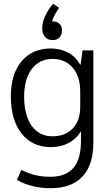

<svg xmlns="http://www.w3.org/2000/svg" viewBox="-20 -765 578 1010"><path d="M471 -500V-15Q471 103 413.5 164Q356 225 246 225Q147 225 69 182L92 129Q131 148 167 156.5Q203 165 244 165Q326 165 366 118.5Q406 72 406 -25V-75Q384 -36 342.5 -13.5Q301 9 248 9Q150 9 93.5 -62.5Q37 -134 37 -259Q37 -375 93.5 -442.5Q150 -510 247 -510Q298 -510 338.5 -488Q379 -466 402 -425H404L414 -500ZM402 -284Q402 -363 362.5 -409Q323 -455 256 -455Q187 -455 147 -402Q107 -349 107 -257Q107 -159 146.5 -103.5Q186 -48 256 -48Q324 -48 363 -89.5Q402 -131 402 -203ZM306 -605Q306 -582 293 -568Q280 -554 258 -554Q231 -554 216.5 -571Q202 -588 202 -615Q202 -646 218 -681.5Q234 -717 260 -745L291 -724Q276 -702 267.5 -686Q259 -670 254 -652H261Q281 -652 293.5 -639Q306 -626 306 -605Z"/></svg>

Font: Sarabun Light
Style: Regular
Weight: 300
Designer: Suppakit Chalermlarp | Katatrad Co.,Ltd.
Foundry: Cadson Demak Co.,Ltd.
Version: Version 1.000; ttfautohint (v1.6)